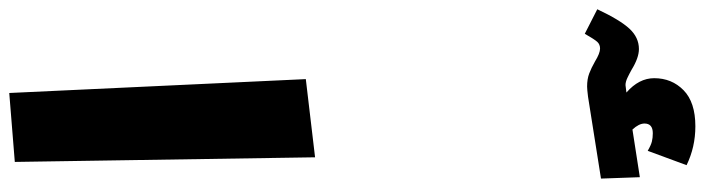

<svg xmlns="http://www.w3.org/2000/svg" viewBox="-705 -943 1523 415"><g transform="rotate(90 56.5 -735.5)"><path d="M50 6 20 -635 189 -655 199 -6ZM235 -1273 58 -1245Q42 -1243 36 -1243Q20 -1243 8 -1247.5Q-4 -1252 -18 -1260Q-36 -1271 -46 -1271Q-55 -1271 -60.5 -1265Q-66 -1259 -78 -1238L-131 -1265Q-108 -1314 -89 -1334.5Q-70 -1355 -45 -1355Q-26 -1355 0 -1339Q9 -1334 17.5 -1330Q26 -1326 33 -1326Q35 -1326 49 -1328Q18 -1355 18 -1388Q18 -1426 44 -1451.5Q70 -1477 122 -1477Q167 -1477 206 -1458L175 -1374Q163 -1381 155 -1383Q147 -1385 137 -1385Q116 -1385 116 -1367Q116 -1355 129 -1341L232 -1357Z"/></g></svg>

Font: FiraGO Heavy
Style: Italic
Weight: 900
Italic angle: -8°
Designer: bBox Type GmbH
Foundry: bBox Type GmbH
Version: Version 1.001